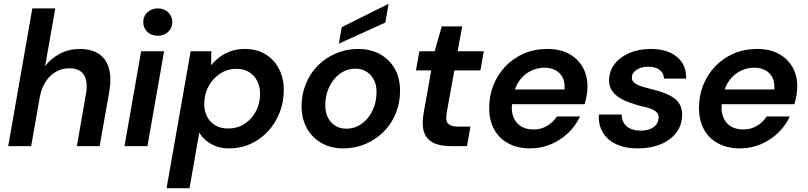

<svg xmlns="http://www.w3.org/2000/svg" viewBox="-20 -764 4224 1004"><path d="M23 0 149 -720H269L216 -418Q248 -460 295 -484Q342 -508 397 -508Q458 -508 496.5 -482.5Q535 -457 549.5 -406.5Q564 -356 551 -282L501 0H382L429 -270Q441 -336 419.5 -371.5Q398 -407 342 -407Q305 -407 273 -389Q241 -371 219 -337.5Q197 -304 188 -256L143 0Z M631 0 718 -496H838L751 0ZM806 -577Q771 -577 750 -597.5Q729 -618 729 -648Q729 -679 750.5 -699.5Q772 -720 806 -720Q838 -720 859.5 -699.5Q881 -679 881 -648Q881 -618 859.5 -597.5Q838 -577 806 -577Z M851 220 977 -496H1085L1084 -423Q1105 -448 1130.5 -467Q1156 -486 1188.5 -497Q1221 -508 1261 -508Q1323 -508 1368.5 -480Q1414 -452 1439 -403.5Q1464 -355 1464 -294Q1464 -230 1442 -174.5Q1420 -119 1381 -77Q1342 -35 1290 -11.5Q1238 12 1176 12Q1140 12 1109.5 0.5Q1079 -11 1056.5 -30Q1034 -49 1022 -71L971 220ZM1172 -92Q1221 -92 1258.5 -116Q1296 -140 1318 -181.5Q1340 -223 1340 -274Q1340 -311 1325 -340.5Q1310 -370 1282.5 -387Q1255 -404 1217 -404Q1169 -404 1131 -379Q1093 -354 1070.5 -312.5Q1048 -271 1048 -218Q1048 -182 1063.5 -153Q1079 -124 1107 -108Q1135 -92 1172 -92Z M1774 12Q1710 12 1660.5 -16.5Q1611 -45 1584 -95Q1557 -145 1557 -208Q1557 -271 1579.5 -326Q1602 -381 1642.5 -421.5Q1683 -462 1737 -485Q1791 -508 1853 -508Q1918 -508 1967.5 -480.5Q2017 -453 2044.5 -404Q2072 -355 2072 -290Q2072 -226 2049.5 -171Q2027 -116 1986 -75Q1945 -34 1891 -11Q1837 12 1774 12ZM1790 -91Q1835 -91 1871 -116.5Q1907 -142 1928 -185.5Q1949 -229 1949 -284Q1949 -322 1934 -349Q1919 -376 1894.5 -390.5Q1870 -405 1839 -405Q1795 -405 1759 -379.5Q1723 -354 1702 -310.5Q1681 -267 1681 -212Q1681 -175 1695.5 -147.5Q1710 -120 1735 -105.5Q1760 -91 1790 -91ZM1752 -536 1767 -622 2012 -744 1995 -646Z M2336 0Q2278 0 2243 -19Q2208 -38 2196.5 -76Q2185 -114 2195 -171L2235 -396H2155L2173 -496H2253L2290 -626H2397L2373 -496H2510L2492 -396H2356L2315 -170Q2309 -131 2324 -116.5Q2339 -102 2373 -102H2440L2422 0Z M2752 12Q2687 12 2638.5 -14Q2590 -40 2564 -87.5Q2538 -135 2538 -199Q2538 -263 2560 -318.5Q2582 -374 2623 -417Q2664 -460 2719.5 -484Q2775 -508 2843 -508Q2908 -508 2955 -482.5Q3002 -457 3027 -413Q3052 -369 3052 -312Q3052 -289 3047.5 -263.5Q3043 -238 3037 -219H2625L2639 -296H2932Q2935 -333 2922.5 -358Q2910 -383 2885.5 -396.5Q2861 -410 2827 -410Q2790 -410 2756 -393.5Q2722 -377 2697.5 -344.5Q2673 -312 2664 -262L2659 -233Q2652 -191 2662.5 -158Q2673 -125 2700.5 -106Q2728 -87 2769 -87Q2810 -87 2841.5 -106Q2873 -125 2892 -155H3013Q2991 -107 2952 -69.5Q2913 -32 2862 -10Q2811 12 2752 12Z M3315 12Q3248 12 3201 -10.5Q3154 -33 3131 -73.5Q3108 -114 3112 -165H3231Q3231 -141 3241.5 -122Q3252 -103 3274.5 -92Q3297 -81 3330 -81Q3360 -81 3381 -90Q3402 -99 3413 -114.5Q3424 -130 3424 -150Q3424 -168 3412.5 -178.5Q3401 -189 3380.5 -196.5Q3360 -204 3332 -209Q3303 -217 3273 -227.5Q3243 -238 3218.5 -253.5Q3194 -269 3179.5 -291Q3165 -313 3165 -343Q3165 -391 3193 -428Q3221 -465 3270.5 -486.5Q3320 -508 3383 -508Q3470 -508 3520 -466.5Q3570 -425 3568 -353H3452Q3451 -382 3429.5 -398.5Q3408 -415 3370 -415Q3332 -415 3308 -398.5Q3284 -382 3284 -358Q3284 -342 3296.5 -331.5Q3309 -321 3331 -313.5Q3353 -306 3382 -299Q3416 -291 3446 -280.5Q3476 -270 3499 -255Q3522 -240 3534.5 -218Q3547 -196 3547 -165Q3547 -111 3517 -71Q3487 -31 3434.5 -9.5Q3382 12 3315 12Z M3849 12Q3784 12 3735.5 -14Q3687 -40 3661 -87.5Q3635 -135 3635 -199Q3635 -263 3657 -318.5Q3679 -374 3720 -417Q3761 -460 3816.5 -484Q3872 -508 3940 -508Q4005 -508 4052 -482.5Q4099 -457 4124 -413Q4149 -369 4149 -312Q4149 -289 4144.5 -263.5Q4140 -238 4134 -219H3722L3736 -296H4029Q4032 -333 4019.5 -358Q4007 -383 3982.5 -396.5Q3958 -410 3924 -410Q3887 -410 3853 -393.5Q3819 -377 3794.5 -344.5Q3770 -312 3761 -262L3756 -233Q3749 -191 3759.5 -158Q3770 -125 3797.5 -106Q3825 -87 3866 -87Q3907 -87 3938.5 -106Q3970 -125 3989 -155H4110Q4088 -107 4049 -69.5Q4010 -32 3959 -10Q3908 12 3849 12Z"/></svg>

Font: DM Sans 24pt SemiBold
Style: Italic
Weight: 600
Italic angle: -10°
Designer: Colophon Foundry, Jonny Pinhorn
Foundry: Colophon Foundry
Version: Version 4.004;gftools[0.9.30]